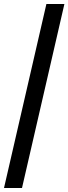

<svg xmlns="http://www.w3.org/2000/svg" viewBox="-34 -810 342 960"><path d="M-14 130 198 -790H288L76 130Z"/></svg>

Font: Instrument Sans Medium
Style: Italic
Weight: 500
Italic angle: -13°
Designer: Rodrigo Fuenzalida
Foundry: fragTYPE
Version: Version 1.000;gftools[0.9.28]